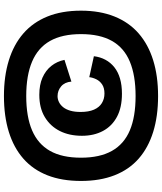

<svg xmlns="http://www.w3.org/2000/svg" viewBox="58 -806 842 999"><g transform="rotate(-90 479.5 -307.0)"><path d="M479 94Q374 94 292 68.5Q210 43 153 -7Q96 -57 66.5 -132.5Q37 -208 37 -307Q37 -407 66.5 -482Q96 -557 153 -607Q210 -657 292 -682.5Q374 -708 479 -708Q582 -708 664.5 -682.5Q747 -657 804.5 -607Q862 -557 892.5 -482Q923 -407 923 -307Q923 -208 892.5 -132.5Q862 -57 804.5 -7Q747 43 665 68.5Q583 94 479 94ZM479 -23Q586 -23 658 -53Q730 -83 765.5 -146Q801 -209 801 -307Q801 -405 765.5 -468Q730 -531 658 -561.5Q586 -592 479 -592Q371 -592 300 -561.5Q229 -531 193.5 -468.5Q158 -406 158 -307Q158 -209 193.5 -146Q229 -83 300 -53Q371 -23 479 -23ZM491 -94Q419 -94 370.5 -120Q322 -146 297 -193Q272 -240 272 -302Q272 -368 297 -417.5Q322 -467 369.5 -495.5Q417 -524 485 -524Q537 -524 574.5 -507.5Q612 -491 635.5 -461.5Q659 -432 667 -393L554 -357Q551 -392 529 -410.5Q507 -429 478 -429Q462 -429 447 -421.5Q432 -414 420.5 -399.5Q409 -385 402.5 -362.5Q396 -340 396 -309Q396 -267 408 -239.5Q420 -212 442 -198.5Q464 -185 492 -185Q521 -185 539 -197Q557 -209 566 -227.5Q575 -246 577 -264L686 -240Q682 -207 667.5 -180Q653 -153 628.5 -133.5Q604 -114 569.5 -104Q535 -94 491 -94Z"/></g></svg>

Font: Bricolage Grotesque
Style: Bold
Weight: 700
Designer: Mathieu Triay
Foundry: Atelier Triay
Version: Version 1.001;gftools[0.9.33.dev8+g029e19f]